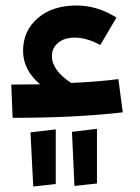

<svg xmlns="http://www.w3.org/2000/svg" viewBox="-20 -429 508 699"><path d="M411 -141 427 -20Q254 0 26 0L21 -121Q39 -121 73.5 -121.5Q108 -122 126 -122Q64 -174 64 -244Q64 -317 117.5 -363Q171 -409 259 -409Q334 -409 404 -365L345 -265Q296 -292 253 -292Q214 -292 191.5 -273Q169 -254 169 -225Q169 -173 239 -127Q345 -132 411 -141ZM251 248 242 51 333 40V239ZM101 250 91 53 183 42V241Z"/></svg>

Font: FiraGO SemiBold
Style: Regular
Weight: 600
Designer: bBox Type
Foundry: bBox Type GmbH
Version: Version 1.001;PS 001.001;hotconv 1.0.88;makeotf.lib2.5.64775